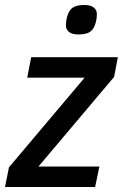

<svg xmlns="http://www.w3.org/2000/svg" viewBox="-29 -749 492 769"><path d="M-9 0 7 -79 310 -438H80L96 -520H443L428 -441L125 -82H369L352 0ZM285 -611Q260 -611 247.5 -621Q235 -631 235 -647Q235 -654 236 -663Q237 -672 240 -683Q247 -708 262.5 -718.5Q278 -729 309 -729Q334 -729 346.5 -719Q359 -709 359 -693Q359 -686 358 -677Q357 -668 354 -657Q347 -632 331.5 -621.5Q316 -611 285 -611Z"/></svg>

Font: IBM Plex Sans Cond Medm
Style: Italic
Weight: 500
Width: 3
Italic angle: -11°
Designer: Mike Abbink, Paul van der Laan, Pieter van Rosmalen
Foundry: Bold Monday
Version: Version 1.3